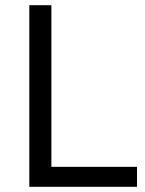

<svg xmlns="http://www.w3.org/2000/svg" viewBox="-20 -720 560 740"><path d="M93 0V-700H178V-77H508V0Z"/></svg>

Font: Figtree Light
Style: Regular
Weight: 400
Version: Version 2.002